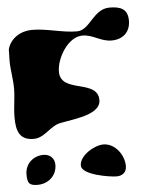

<svg xmlns="http://www.w3.org/2000/svg" viewBox="-64 -676 589 745"><g transform="rotate(-5 231.0 -303.5)"><path d="M-14 -242C-14 -192 -4 -152 53 -152C91 -152 113 -185 147 -200C180 -214 320 -214 320 -280C320 -363 173 -317 173 -403C173 -455 219 -535 276 -535C317 -535 345 -506 387 -506C431 -506 461 -532 461 -577C461 -622 434 -634 390 -634C326 -634 308 -553 257 -553C199 -553 142 -574 83 -574C40 -574 -1 -550 -13 -507C-13 -500 -14 -470 -14 -463C-14 -426 -6 -391 -6 -354C-6 -316 -14 -280 -14 -242ZM226 -33C226 4 335 21 361 21C384 21 400 8 400 -16C400 -60 365 -107 320 -107C285 -107 226 -72 226 -33ZM13 -17C13 16 19 27 53 27C94 27 128 -2 128 -45C128 -70 110 -87 85 -87C44 -87 13 -57 13 -17Z"/></g></svg>

Font: Charger
Style: Overspray
Weight: 400
Designer: Jasper
Foundry: Cannot Into Space Fonts
Version: Version 0.980